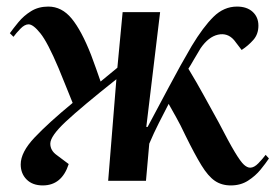

<svg xmlns="http://www.w3.org/2000/svg" viewBox="-20 -550 838 584"><path d="M425 -164H429Q458 -218 493.5 -285Q529 -352 563 -410Q598 -468 629.5 -499Q661 -530 701 -530Q731 -530 748.5 -514Q766 -498 766 -472Q766 -446 750.5 -428.5Q735 -411 715 -398L692 -428Q672 -451 643 -444.5Q614 -438 590 -403Q580 -387 569.5 -368.5Q559 -350 553 -341Q579 -298 599.5 -260.5Q620 -223 645 -178Q677 -116 694.5 -87Q712 -58 722 -49Q732 -40 741 -40Q753 -40 766 -53.5Q779 -67 788 -79L798 -68Q788 -53 772.5 -34Q757 -15 734.5 -0.5Q712 14 682 14Q654 14 633.5 0Q613 -14 592.5 -47.5Q572 -81 544 -138Q529 -170 516 -193Q503 -216 493 -234Q478 -205 463 -175.5Q448 -146 434 -113L424 0H309L334 -309Q227 -224 180 -180Q133 -136 133 -113Q133 -92 153 -78L189 -51Q168 14 110 14Q79 14 61 -4Q43 -22 43 -50Q43 -87 85 -131.5Q127 -176 201 -237Q190 -264 180 -289Q170 -314 158 -343Q125 -421 103 -448.5Q81 -476 67 -476Q55 -476 42 -462.5Q29 -449 21 -438L10 -449Q20 -463 36 -482.5Q52 -502 74.5 -516Q97 -530 127 -530Q168 -530 198 -493.5Q228 -457 257 -383Q265 -362 272 -342Q279 -322 286 -302L337 -344L353 -513H467Z"/></svg>

Font: Literata 72pt SemiBold
Style: Italic
Weight: 600
Italic angle: -2°
Designer: Latin by Veronika Burian and Jose Scaglione. Greek by Irene Vlachou. Cyrillic by Vera Evstafieva
Foundry: TypeTogether
Version: Version 3.002